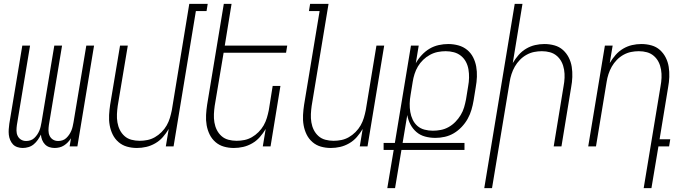

<svg xmlns="http://www.w3.org/2000/svg" viewBox="-20 -755 3540 990"><path d="M262 8Q247 8 234 3.5Q221 -1 211.5 -11Q202 -21 197 -34Q192 -47 191 -61Q184 -47 175 -34Q166 -21 154 -11Q142 -1 127 3.5Q112 8 97 8Q83 8 69.5 3.5Q56 -1 47 -10.5Q38 -20 32.5 -33Q27 -46 25.5 -60Q24 -74 25 -88.5Q26 -103 28 -117L95 -520H135L67 -110Q65 -96 65 -81.5Q65 -67 71 -54.5Q77 -42 88.5 -35Q100 -28 115 -28Q126 -28 137 -31.5Q148 -35 156.5 -43Q165 -51 171.5 -60.5Q178 -70 182.5 -80.5Q187 -91 189.5 -102Q192 -113 194 -124L260 -520H300L232 -110Q230 -96 230 -81.5Q230 -67 236 -54.5Q242 -42 253.5 -35Q265 -28 280 -28Q291 -28 302 -31.5Q313 -35 321.5 -43Q330 -51 336.5 -60.5Q343 -70 347.5 -80.5Q352 -91 354.5 -102Q357 -113 359 -124L425 -520H465L379 0H339L346 -42Q339 -31 330 -21.5Q321 -12 310 -5Q299 2 286.5 5Q274 8 262 8Z M686 8Q659 8 634.5 1Q610 -6 591 -22.5Q572 -39 561 -61.5Q550 -84 545.5 -109.5Q541 -135 542.5 -162Q544 -189 548 -215L599 -520H639L587 -209Q584 -188 583 -166.5Q582 -145 585.5 -124Q589 -103 598 -85Q607 -67 622 -53.5Q637 -40 657.5 -34.5Q678 -29 700 -29Q720 -29 740 -33Q760 -37 778.5 -47.5Q797 -58 813 -74Q829 -90 839.5 -108.5Q850 -127 856 -147Q862 -167 866 -187L956 -735H1051L1045 -698H990L875 0H835L850 -90Q837 -68 820 -48.5Q803 -29 780.5 -16Q758 -3 734 2.5Q710 8 686 8Z M1186 8Q1159 8 1134.5 1Q1110 -6 1091 -22.5Q1072 -39 1061 -61.5Q1050 -84 1045.5 -109.5Q1041 -135 1042.5 -162Q1044 -189 1048 -215L1134 -735H1174L1139 -520H1461L1455 -483H1133L1087 -209Q1084 -188 1083 -166.5Q1082 -145 1085.5 -124Q1089 -103 1098 -85Q1107 -67 1122 -53.5Q1137 -40 1157.5 -34.5Q1178 -29 1200 -29Q1220 -29 1240 -33Q1260 -37 1278.5 -47.5Q1297 -58 1313 -74Q1329 -90 1339.5 -108.5Q1350 -127 1356 -147Q1362 -167 1366 -187L1386 -312H1426L1375 0H1335L1350 -90Q1337 -68 1320 -48.5Q1303 -29 1280.5 -16Q1258 -3 1234 2.5Q1210 8 1186 8Z M1686 8Q1659 8 1634.5 1Q1610 -6 1591 -22.5Q1572 -39 1561 -61.5Q1550 -84 1545.5 -109.5Q1541 -135 1542.5 -162Q1544 -189 1548 -215L1628 -698H1573L1579 -735H1674L1587 -209Q1584 -188 1583 -166.5Q1582 -145 1585.5 -124Q1589 -103 1598 -85Q1607 -67 1622 -53.5Q1637 -40 1657.5 -34.5Q1678 -29 1700 -29Q1720 -29 1740 -33Q1760 -37 1778.5 -47.5Q1797 -58 1813 -74Q1829 -90 1839.5 -108.5Q1850 -127 1856 -147Q1862 -167 1866 -187L1921 -520H1961L1875 0H1835L1850 -90Q1837 -68 1820 -48.5Q1803 -29 1780.5 -16Q1758 -3 1734 2.5Q1710 8 1686 8Z M1977 215 2010 18H1958V-18H2016L2099 -520H2139L2124 -429Q2136 -451 2154.5 -471Q2173 -491 2195 -504Q2217 -517 2242 -522.5Q2267 -528 2291 -528Q2318 -528 2343.5 -521Q2369 -514 2388.5 -498Q2408 -482 2419.5 -459.5Q2431 -437 2435.5 -411.5Q2440 -386 2439 -359Q2438 -332 2433 -305L2422 -237Q2418 -213 2411 -189Q2404 -165 2391.5 -142.5Q2379 -120 2360.5 -100.5Q2342 -81 2320 -68Q2298 -55 2273.5 -49.5Q2249 -44 2225 -44Q2197 -44 2171.5 -51Q2146 -58 2127 -74.5Q2108 -91 2096 -114Q2084 -137 2080 -162L2056 -18H2375V18H2050L2017 215ZM2212 -81Q2232 -81 2253 -85Q2274 -89 2293.5 -100Q2313 -111 2328.5 -127Q2344 -143 2355.5 -162Q2367 -181 2373 -201.5Q2379 -222 2383 -243L2394 -311Q2398 -332 2398.5 -354Q2399 -376 2395.5 -397Q2392 -418 2382.5 -436Q2373 -454 2357 -467Q2341 -480 2320.5 -485.5Q2300 -491 2278 -491Q2258 -491 2237.5 -487Q2217 -483 2197.5 -472.5Q2178 -462 2162 -446.5Q2146 -431 2135 -412.5Q2124 -394 2117.5 -373.5Q2111 -353 2108 -333L2097 -265Q2093 -243 2092.5 -221Q2092 -199 2095.5 -178Q2099 -157 2108 -138Q2117 -119 2132.5 -105.5Q2148 -92 2169 -86.5Q2190 -81 2212 -81Z M2477 215 2634 -735H2674L2624 -430Q2637 -452 2654 -471.5Q2671 -491 2693 -504Q2715 -517 2739 -522.5Q2763 -528 2787 -528Q2814 -528 2839 -521Q2864 -514 2882.5 -497.5Q2901 -481 2912.5 -458.5Q2924 -436 2928 -410.5Q2932 -385 2931 -358Q2930 -331 2925 -305L2875 0H2835L2886 -311Q2890 -332 2891 -353.5Q2892 -375 2888.5 -396Q2885 -417 2876 -435Q2867 -453 2851.5 -466.5Q2836 -480 2816 -485.5Q2796 -491 2774 -491Q2754 -491 2734 -487Q2714 -483 2695 -472.5Q2676 -462 2660.5 -446Q2645 -430 2634.5 -411.5Q2624 -393 2617.5 -373Q2611 -353 2608 -333L2517 215Z M3299 215 3386 -311Q3390 -332 3391 -353.5Q3392 -375 3388.5 -396Q3385 -417 3376 -435Q3367 -453 3351.5 -466.5Q3336 -480 3316 -485.5Q3296 -491 3274 -491Q3254 -491 3234 -487Q3214 -483 3195 -472.5Q3176 -462 3160.5 -446Q3145 -430 3134.5 -411.5Q3124 -393 3117.5 -373Q3111 -353 3108 -333L3053 0H3013L3099 -520H3139L3124 -430Q3137 -452 3154 -471.5Q3171 -491 3193 -504Q3215 -517 3239 -522.5Q3263 -528 3287 -528Q3314 -528 3339 -521Q3364 -514 3382.5 -497.5Q3401 -481 3412.5 -458.5Q3424 -436 3428 -410.5Q3432 -385 3431 -358Q3430 -331 3425 -305L3381 -37H3436L3430 0H3375L3339 215Z"/></svg>

Font: Iosevka Term Curly Extralight
Style: Italic
Weight: 200
Italic angle: -9°
Designer: Belleve Invis
Foundry: Belleve Invis
Version: Version 32.3.0